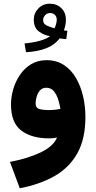

<svg xmlns="http://www.w3.org/2000/svg" viewBox="-20 -737 514 1024"><path d="M333.5 -528.8Q324.2 -529.3 316.9 -529.8Q309.6 -530.3 298.3 -532.2Q271.5 -497.1 226.3 -479.5Q181.2 -461.9 118.7 -458.5L110.8 -505.4Q155.8 -509.3 191.9 -519.3Q228 -529.3 247.1 -544.4Q214.4 -548.8 187.3 -569.3Q160.2 -589.8 160.2 -632.3Q160.2 -667 184.8 -692.1Q209.5 -717.3 246.1 -717.3Q282.7 -717.3 307.1 -693.6Q331.5 -669.9 331.5 -631.8Q331.5 -604 320.8 -574.7Q330.6 -573.2 339.4 -572.8ZM271 -585.9Q275.9 -597.2 279.3 -609.4Q282.7 -621.6 282.7 -631.3Q282.7 -647.9 272.7 -657.7Q262.7 -667.5 248 -667.5Q231 -667.5 220.5 -655.8Q210 -644 210 -630.4Q210 -609.9 228.8 -601.1Q247.6 -592.3 271 -585.9ZM435.5 -113.3Q435.5 4.4 392.1 81.3Q348.6 158.2 269.8 202.6Q190.9 247.1 85.4 267.1L33.2 126.5Q130.4 107.9 197.8 75.4Q265.1 43 284.2 -3.4Q261.7 1 241.7 1Q148.4 1 93.5 -40.8Q38.6 -82.5 38.6 -179.7Q38.6 -219.2 50.5 -260.7Q62.5 -302.2 86.2 -337.4Q109.9 -372.6 145.5 -394.3Q181.2 -416 228 -416Q281.7 -416 320.8 -390.4Q359.9 -364.7 385.3 -321Q410.6 -277.3 423.1 -223.6Q435.5 -169.9 435.5 -113.3ZM238.8 -149.9Q259.8 -149.9 276.4 -152.1Q293 -154.3 302.2 -156.2Q299.3 -175.3 291.7 -201.9Q284.2 -228.5 268.8 -248.8Q253.4 -269 227.1 -269Q205.1 -269 192.6 -254.2Q180.2 -239.3 175 -219.7Q169.9 -200.2 169.9 -185.5Q169.9 -161.1 190.4 -155.5Q210.9 -149.9 238.8 -149.9Z"/></svg>

Font: Vazirmatn FD Black
Style: Regular
Weight: 900
Designer: Saber Rastikerdar
Foundry: Saber Rastikerdar
Version: Version 33.003